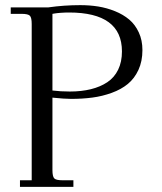

<svg xmlns="http://www.w3.org/2000/svg" viewBox="-20 -731 632 751"><path d="M22 -676.8V-702.1H168.9Q230.5 -710.9 293.9 -710.9Q330.6 -710.9 364 -705.6Q397.5 -700.2 429.7 -687.3Q461.9 -674.3 485.4 -654.5Q508.8 -634.8 522.9 -604.2Q537.1 -573.7 537.1 -535.2Q537.1 -491.2 521.5 -457.5Q505.9 -423.8 480 -402.6Q454.1 -381.3 417.2 -367.9Q380.4 -354.5 341.8 -349.4Q303.2 -344.2 257.8 -344.2Q232.9 -344.2 185.1 -349.1V-65.9Q185.1 -41 192.1 -33.4Q199.2 -25.9 224.1 -25.9H267.1V0H58.1V-25.9H104V-637.2Q104 -662.1 96.9 -669.4Q89.8 -676.8 64.9 -676.8ZM185.1 -377Q216.8 -373 252.9 -373Q298.8 -373 335.4 -382.1Q372.1 -391.1 399.7 -409.4Q427.2 -427.7 442.1 -458.3Q457 -488.8 457 -529.8Q457 -682.1 250 -682.1Q233.9 -682.1 217.8 -680.9Q201.7 -679.7 193.4 -678.2L185.1 -676.8Z"/></svg>

Font: Dihjauti S
Style: Regular
Weight: 400
Designer: T. Christopher White
Version: Version 3.0.0